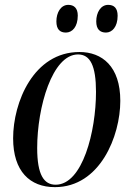

<svg xmlns="http://www.w3.org/2000/svg" viewBox="-20 -760 548 790"><path d="M416 -626C441 -626 464 -649 464 -695C464 -727 449 -740 425 -740C394 -740 376 -708 376 -672C376 -639 392 -626 416 -626ZM251 -626C277 -626 300 -649 300 -696C300 -727 284 -740 261 -740C230 -740 212 -708 212 -672C212 -639 227 -626 251 -626ZM206 10C392 10 475 -201 475 -345C475 -487 400 -546 307 -546C118 -546 34 -339 34 -191C34 -55 103 10 206 10ZM209 0C161 0 133 -40 133 -151C133 -319 195 -536 301 -536C351 -536 375 -490 375 -382C375 -220 320 0 209 0Z"/></svg>

Font: Noto Serif Display Condensed Medium
Style: Italic
Weight: 500
Width: 3
Italic angle: -12°
Designer: Monotype Design Team
Foundry: Monotype Imaging Inc.
Version: Version 2.009